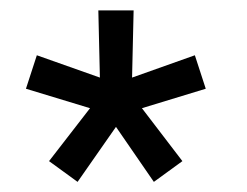

<svg xmlns="http://www.w3.org/2000/svg" viewBox="-20 -740 476 370"><path d="M129.5 -389.5 203.5 -495.5 276.5 -389.5 331.5 -429.5 253.5 -531.5 376.5 -569 355.5 -633.5 234.5 -590.5 237.5 -720H169.5L172.5 -590.5L51 -633.5L30 -569L153.5 -531.5L74.5 -429.5Z"/></svg>

Font: Eudonet
Style: Regular
Weight: 400
Designer: Mikhail Sharanda
Foundry: Mikhail Sharanda
Version: Version 4.503;Glyphs 3.1.2 (3151)